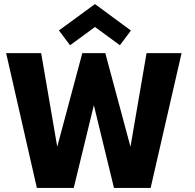

<svg xmlns="http://www.w3.org/2000/svg" viewBox="-20 -920 955 940"><path d="M717.5 0H538L426 -460.5H453L341 0H160.5L10 -660H181.5L261 -197H259L383 -660H495.5L620 -197H618L697.5 -660H869ZM323 -698.5 268.5 -771 445 -900 621 -770.5 567 -698.5 445 -788Z"/></svg>

Font: League Spartan Thin
Style: Bold
Weight: 700
Version: Version 2.002